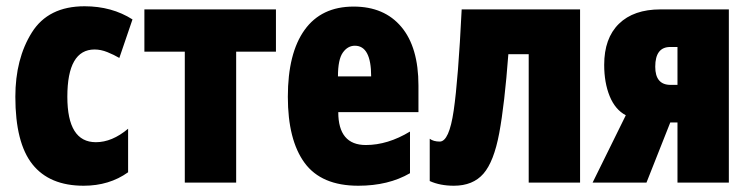

<svg xmlns="http://www.w3.org/2000/svg" viewBox="-20 -583 2395 613"><path d="M389 -33V-172Q338 -129 286 -129Q195 -129 195 -274Q195 -425 282 -425Q302 -425 323 -416.5Q344 -408 361 -398L403 -521Q337 -563 250 -563Q134 -563 81.5 -479Q29 -395 29 -274Q29 -127 83.5 -58.5Q138 10 247 10Q329 10 389 -33Z M861 -553H441V-418H570V0H734V-418H861Z M899 -274Q899 -136 952.5 -63Q1006 10 1124 10Q1220 10 1289 -30V-163Q1218 -120 1148 -120Q1060 -120 1060 -225H1316V-310Q1316 -432 1261.5 -497Q1207 -562 1109 -562Q1006 -562 952.5 -487.5Q899 -413 899 -274ZM1165 -339H1059Q1059 -393 1074.5 -415Q1090 -437 1113 -437Q1165 -437 1165 -339Z M1832 -553H1454Q1443 -329 1428.5 -230Q1414 -131 1384 -131Q1364 -131 1352 -140V-5Q1385 10 1429 10Q1490 10 1523.5 -28.5Q1557 -67 1574 -158.5Q1591 -250 1603 -410H1668V0H1832Z M2120 -433H2143V-312H2121Q2072 -312 2072 -370Q2072 -433 2120 -433ZM2120 -192H2143V0H2307V-553H2089Q2003 -553 1956 -507Q1909 -461 1909 -376Q1909 -319 1926.5 -276Q1944 -233 1978 -215L1872 0H2044Z"/></svg>

Font: Noto Sans Display Condensed Black
Style: Regular
Weight: 900
Width: 3
Designer: Monotype Design team
Foundry: Monotype Imaging Inc.
Version: 1.000